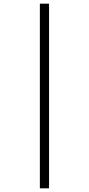

<svg xmlns="http://www.w3.org/2000/svg" viewBox="-20 -782 485 1045"><path d="M247 -762V243H197V-762Z"/></svg>

Font: Noto Sans Display Light Narrow
Style: Regular
Weight: 300
Width: 4
Designer: Monotype Design team
Foundry: Monotype Imaging Inc.
Version: Version 1.000